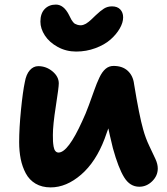

<svg xmlns="http://www.w3.org/2000/svg" viewBox="-20 -856 734 842"><path d="M314 -629.9Q270 -629.9 233.2 -650.1Q196.3 -670.4 176.8 -700.4Q157.2 -730.5 157.2 -761.2Q157.2 -796.9 176 -816.4Q194.8 -835.9 225.1 -835.9Q259.3 -835.9 282.2 -791Q283.7 -788.6 287.8 -780Q292 -771.5 293.7 -768.6Q295.4 -765.6 300 -759.8Q304.7 -753.9 308.6 -751.7Q312.5 -749.5 319.3 -747.3Q326.2 -745.1 334 -745.1Q339.8 -745.1 346.2 -747.3Q352.5 -749.5 356.9 -752Q361.3 -754.4 368.7 -760.3Q376 -766.1 378.9 -769Q381.8 -772 389.9 -779.5Q397.9 -787.1 399.9 -789.1Q420.4 -808.6 436 -818.4Q451.7 -828.1 471.2 -828.1Q494.6 -828.1 507.3 -814.7Q520 -801.3 520 -779.8Q520 -756.8 505.1 -731Q490.2 -705.1 464.4 -682.4Q438.5 -659.7 398.4 -644.8Q358.4 -629.9 314 -629.9ZM202.1 -34.2Q164.1 -34.2 136.2 -50.5Q108.4 -66.9 93 -95.9Q77.6 -125 70.8 -158.9Q64 -192.9 64 -232.9Q64 -293 72 -374Q80.1 -455.1 88.9 -496.1Q94.7 -529.8 110.6 -547.9Q126.5 -565.9 147.9 -565.9Q182.6 -565.9 210.2 -543Q237.8 -520 237.8 -490.2Q237.8 -473.1 224.9 -390.6Q211.9 -308.1 211.9 -264.2Q211.9 -247.6 212.4 -236.8Q212.9 -226.1 215.1 -213.1Q217.3 -200.2 222.9 -193.6Q228.5 -187 236.8 -187Q278.3 -187 340.8 -325.2Q355.5 -356 370.1 -395.8Q384.8 -435.5 394.3 -462.9Q403.8 -490.2 415.8 -515.6Q427.7 -541 442.9 -554Q458 -566.9 478 -566.9Q517.1 -566.9 540.3 -545.4Q563.5 -523.9 567.9 -487.8Q590.8 -347.7 607.9 -288.1Q618.2 -250.5 634.8 -215.8Q651.4 -181.2 661.6 -158.9Q671.9 -136.7 671.9 -117.2Q671.9 -85.4 647.5 -61.3Q623 -37.1 590.8 -37.1Q549.8 -37.1 524.4 -78.4Q499 -119.6 475.1 -206.1Q458.5 -274.9 455.1 -293Q453.6 -288.6 447.8 -272.9Q441.9 -257.3 439 -248Q400.4 -146 335.7 -90.1Q271 -34.2 202.1 -34.2Z"/></svg>

Font: Shantell Sans Bouncy
Style: Bold
Weight: 700
Designer: Stephen Nixon, Anya Danilova, Shantell Martin
Foundry: Arrow Type
Version: Version 1.006;[9816181b4]